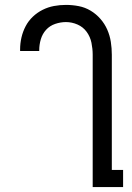

<svg xmlns="http://www.w3.org/2000/svg" viewBox="-20 -763 540 783"><path d="M358 0V-540Q358 -564 353 -588.5Q348 -613 333.5 -633Q319 -653 296 -663Q273 -673 249 -673Q227 -673 205 -665.5Q183 -658 168 -641.5Q153 -625 146.5 -603Q140 -581 140 -559V-555H62V-561Q62 -586 67.5 -610Q73 -634 84.5 -656Q96 -678 114 -695Q132 -712 154 -723Q176 -734 200 -738.5Q224 -743 249 -743Q275 -743 301 -738Q327 -733 349.5 -719.5Q372 -706 389.5 -686Q407 -666 417.5 -642Q428 -618 432 -592Q436 -566 436 -540V-70H482V0Z"/></svg>

Font: Huly
Style: Regular
Weight: 400
Designer: Belleve Invis
Foundry: Belleve Invis
Version: Version 33.2.5; ttfautohint (v1.8.4)